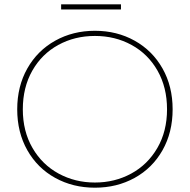

<svg xmlns="http://www.w3.org/2000/svg" viewBox="-20 -857 882 892"><path d="M264 -837H542V-813H264ZM60 -349Q60 -456 107 -539Q154 -622 236.5 -668Q319 -714 421 -714Q523 -714 605.5 -668Q688 -622 735 -539Q782 -456 782 -349Q782 -242 735 -159Q688 -76 605.5 -30.5Q523 15 421 15Q319 15 236.5 -30.5Q154 -76 107 -159Q60 -242 60 -349ZM756 -349Q756 -451 712 -528.5Q668 -606 591.5 -648Q515 -690 421 -690Q327 -690 250.5 -648Q174 -606 130 -528.5Q86 -451 86 -349Q86 -247 131 -169.5Q176 -92 252.5 -50.5Q329 -9 421 -9Q513 -9 589.5 -50.5Q666 -92 711 -169.5Q756 -247 756 -349Z"/></svg>

Font: Prompt Thin
Style: Regular
Weight: 100
Designer: Katatrad Team
Foundry: CadsonDemak
Version: Version 1.030